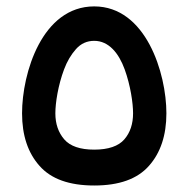

<svg xmlns="http://www.w3.org/2000/svg" viewBox="-20 -571 580 591"><path d="M270 0C346.7 0 402.8 -20 438.5 -60.5C474.1 -100.6 492.2 -154.3 492.2 -222.2C492.2 -345.7 429.2 -551.3 270 -551.3C109.4 -551.3 47.9 -345.7 47.9 -222.2C47.9 -154.3 65.9 -100.6 101.6 -60.5C137.2 -20 193.4 0 270 0ZM270 -445.3C314.9 -445.3 345.7 -407.2 363.8 -357.4C381.8 -307.6 389.6 -253.4 389.6 -222.2C389.6 -189.9 380.9 -163.1 362.8 -142.1C344.7 -121.1 313.5 -110.4 270 -110.4C226.6 -110.4 195.8 -121.1 177.7 -142.1C159.7 -163.1 150.4 -189.5 150.4 -222.2C150.4 -253.9 158.7 -308.1 177.2 -357.4C186.5 -382.3 198.7 -402.8 213.9 -419.9C229 -437 248 -445.3 270 -445.3Z"/></svg>

Font: Vazirmatn Medium
Style: Regular
Weight: 500
Designer: Saber Rastikerdar
Foundry: Saber Rastikerdar
Version: Version 33.003